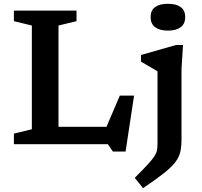

<svg xmlns="http://www.w3.org/2000/svg" viewBox="-20 -763 1068 1016"><path d="M644.5 39H577.5L550.5 0H53.5V-56L148.5 -79V-628L53.5 -651V-707H385V-651L289.5 -628V-92H543.5L614 -257H689.5ZM868.5 -601Q825.5 -601 801.2 -618.8Q777 -636.5 777 -672.5Q777 -708.5 801.2 -725.8Q825.5 -743 868.5 -743Q911.5 -743 935.8 -725.8Q960 -708.5 960 -672.5Q960 -636.5 935.8 -618.8Q911.5 -601 868.5 -601ZM813.5 -385.5Q808 -389 793 -397.8Q778 -406.5 759.5 -417.2Q741 -428 726 -437V-472L911.5 -525H948.5L940.5 -398.5V-25.5Q940.5 13.5 933.8 42Q927 70.5 906.2 97Q885.5 123.5 845 155.2Q804.5 187 737 232.5L693 178Q737 134 761.5 107.5Q786 81 797 64Q808 47 810.8 32Q813.5 17 813.5 -4Z"/></svg>

Font: Newsreader 6pt Medium
Style: Regular
Weight: 500
Designer: Hugues Gentile
Foundry: Production Type
Version: Version 1.003; ttfautohint (v1.8.3)